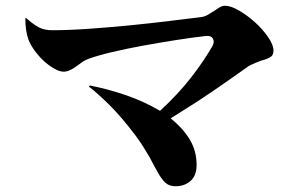

<svg xmlns="http://www.w3.org/2000/svg" viewBox="-20 -684 1040 667"><path d="M79 -546Q68 -576 68 -621L70 -622Q96 -599 115 -589Q134 -579 161 -579Q218 -579 289 -584Q360 -589 431.5 -596Q503 -603 567.5 -611Q632 -619 674 -624Q688 -625 701 -632Q707 -636 713 -639.5Q719 -643 724 -646Q735 -654 744 -659Q753 -664 762 -664Q782 -664 811 -647Q840 -630 866.5 -606Q893 -582 911.5 -555Q930 -528 930 -509Q930 -495 923.5 -489Q917 -483 903 -478Q896 -476 888 -473.5Q880 -471 871 -467Q861 -463 851.5 -458.5Q842 -454 832 -446Q783 -411 719.5 -367.5Q656 -324 573 -273Q617 -237 640 -198Q663 -159 663 -111Q663 -74 642 -55.5Q621 -37 590 -37Q569 -37 556 -48Q543 -59 530 -82Q523 -94 515.5 -108Q508 -122 499 -139Q489 -156 477.5 -174.5Q466 -193 451 -213Q402 -278 360.5 -319Q319 -360 289 -383L292 -387Q354 -375 417 -353.5Q480 -332 536 -299Q599 -357 644 -415Q689 -473 718 -524Q726 -539 719.5 -550Q713 -561 695 -559Q650 -554 592.5 -545Q535 -536 477.5 -525.5Q420 -515 369 -503Q318 -491 286 -479Q281 -477 275 -474Q269 -471 264 -467L243 -452Q232 -444 221.5 -439.5Q211 -435 201 -435Q187 -435 168.5 -445.5Q150 -456 132.5 -472Q115 -488 100.5 -508Q86 -528 79 -546Z"/></svg>

Font: XinYuGongZhangJiaSongA
Style: Regular
Weight: 900
Designer: XinYuGong
Foundry: Adobe Systems Incorporated
Version: Version 1.00